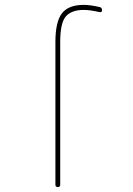

<svg xmlns="http://www.w3.org/2000/svg" viewBox="-20 -760 540 780"><path d="M205.1 -9.8V-589.8Q205.1 -670.9 231.4 -705.6Q257.8 -740.2 320.3 -740.2Q345.7 -740.2 384.8 -731.4Q394.5 -729.5 394.5 -717.8Q394.5 -709 383.8 -710.9Q345.7 -719.7 320.3 -719.7Q270.5 -719.7 247.6 -693.4Q224.6 -667 224.6 -589.8V-9.8Q224.6 0 214.8 0Q205.1 0 205.1 -9.8Z"/></svg>

Font: Rounded Mgen+ 1m thin
Style: Regular
Weight: 100
Designer: [Source Han Sans]
Ryoko NISHIZUKA  (kana & ideographs); Paul D. Hunt (Latin, Greek & Cyrillic); Wenlong ZHANG  (bopomofo
Version: Version 1.059.20150602